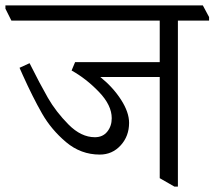

<svg xmlns="http://www.w3.org/2000/svg" viewBox="-47 -660 792 708"><path d="M724 -584H609V28H596L542 -3V-376H323Q370 -338 399.5 -292Q429 -246 429 -207Q429 -158 398 -124Q367 -90 321 -90Q251 -90 196.5 -136Q142 -182 108 -241.5Q74 -301 37 -383L25 -410L62 -427Q100 -351 129.5 -299.5Q159 -248 205.5 -201Q252 -154 303 -154Q332 -154 348.5 -174.5Q365 -195 365 -224Q365 -272 318 -321Q271 -370 217 -400L230 -431H542V-584H-5L-27 -628V-640H701L724 -597Z"/></svg>

Font: Martel Light
Style: Regular
Weight: 300
Designer: Dan Reynolds
Foundry: Dan Reynolds
Version: Version 1.001; ttfautohint (v1.1) -l 5 -r 5 -G 72 -x 0 -D la